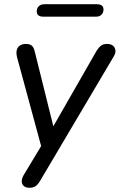

<svg xmlns="http://www.w3.org/2000/svg" viewBox="-20 -702 567 909"><path d="M120 187Q102 187 92.5 178.5Q83 170 83 156.5Q83 143 92 127L186 -29L180 9L61 -430Q56 -449 59 -463.5Q62 -478 73.5 -486Q85 -494 102 -494Q122 -494 131.5 -485Q141 -476 146 -452L241 -70H213L437 -461Q448 -478 458.5 -486Q469 -494 487 -494Q505 -494 515 -485.5Q525 -477 526.5 -463.5Q528 -450 518 -434L170 154Q160 171 149 179Q138 187 120 187ZM186 -623Q154 -623 154 -648Q154 -664 164 -673Q174 -682 190 -682H438Q470 -682 470 -657Q470 -642 460.5 -632.5Q451 -623 434 -623Z"/></svg>

Font: Nunito ExtraLight Medium
Style: Italic
Weight: 500
Italic angle: -9°
Version: Version 3.602